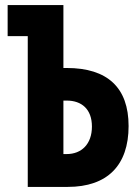

<svg xmlns="http://www.w3.org/2000/svg" viewBox="-20 -734 540 754"><path d="M89 0H246C402 0 485 -85 485 -239C485 -390 402 -467 242 -467H229V-714H10V-592H89ZM229 -129V-339H242C300 -339 341 -306 341 -237C341 -168 300 -129 242 -129Z"/></svg>

Font: Noto Sans Mono ExtraCondensed ExtraBold
Style: Regular
Weight: 800
Width: 2
Designer: Monotype Design Team
Foundry: Monotype Imaging Inc.
Version: Version 2.014